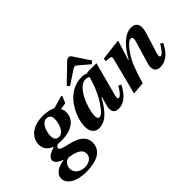

<svg xmlns="http://www.w3.org/2000/svg" viewBox="-116 -1264 2023 2023"><g transform="rotate(-45 896.0 -252.5)"><path d="M21 105C23 186 116 242 260 242C421 242 525 186 525 70C525 -23 448 -70 345 -94C251 -116 224 -124 223 -147C223 -164 238 -173 255 -179C280 -177 295 -177 315 -177C456 -178 554 -243 554 -352C554 -379 547 -401 537 -416L613 -428L644 -503L638 -512L494 -472C461 -489 406 -502 355 -502C160 -502 104 -390 106 -313C107 -243 160 -204 202 -191V-189C191 -185 172 -178 162 -174C121 -157 88 -134 88 -100C88 -68 122 -38 179 -20V-18C110 -9 21 24 21 105ZM158 93C158 29 210 4 233 0C292 9 396 27 398 105C399 169 337 196 284 196C220 196 159 162 158 93ZM258 -291C258 -361 294 -456 359 -456C385 -456 416 -443 418 -395C418 -349 406 -304 387 -271C369 -240 344 -223 316 -223C276 -223 258 -252 258 -291Z M753 -547 776 -520 921 -616C935 -625 950 -633 959 -633C969 -633 979 -625 989 -616L1102 -520L1131 -547L1017 -719C1007 -734 998 -747 981 -747C966 -747 949 -736 933 -720ZM583 -108C583 -47 610 12 681 12C800 12 874 -111 927 -202H933L908 -114C884 -29 907 12 970 12C1065 12 1127 -65 1169 -149L1140 -165C1115 -121 1077 -68 1053 -68C1035 -68 1035 -88 1042 -115L1143 -494H1006L1002 -485C984 -496 958 -502 931 -502C693 -502 583 -239 583 -108ZM737 -115C737 -220 827 -456 940 -456C959 -456 976 -451 989 -442C971 -371 935 -274 886 -194C837 -116 798 -68 766 -68C743 -68 737 -87 737 -115Z M1198 12 1339 0C1368 -102 1388 -155 1411 -213C1441 -288 1531 -422 1579 -422C1610 -422 1608 -393 1599 -363L1523 -107C1501 -30 1530 12 1591 12C1691 12 1751 -64 1792 -148L1763 -166C1739 -121 1701 -68 1677 -68C1659 -68 1658 -89 1666 -115L1741 -357C1764 -436 1750 -502 1666 -502C1563 -502 1472 -396 1410 -280H1404L1472 -497L1467 -502L1234 -473L1226 -440L1286 -434C1305 -432 1309 -418 1301 -391Z"/></g></svg>

Font: Heuristica
Style: Bold Italic
Weight: 700
Italic angle: -13°
Version: Version 1.0.1